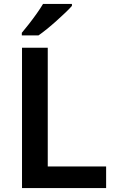

<svg xmlns="http://www.w3.org/2000/svg" viewBox="-20 -957 591 977"><path d="M92 0V-714H223V-110H520V0ZM346 -927Q334 -913 313 -893Q292 -873 267.5 -851Q243 -829 219 -809.5Q195 -790 176 -777H91V-790Q107 -809 127 -834.5Q147 -860 166.5 -887.5Q186 -915 199 -937H346Z"/></svg>

Font: Noto Sans Adlam Unjoined SemiBold
Style: Regular
Weight: 600
Version: Version 3.001